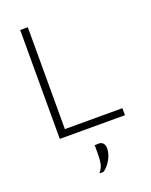

<svg xmlns="http://www.w3.org/2000/svg" viewBox="-179 -806 926 1181"><g transform="rotate(-20 284.0 -215.0)"><path d="M104.5 0V-713H154.5V-46H531V0ZM261 283Q282.5 256 287.8 230.8Q293 205.5 293 164V110L320.5 108.5Q339.5 109.5 349 121.8Q358.5 134 358.5 153Q358.5 187 339.2 223.2Q320 259.5 289 282Z"/></g></svg>

Font: Heraclito ExtraLight
Style: Regular
Weight: 200
Designer: Kostas Bartsokas (font) & Cristiano Sobral (main changes)
Foundry: Kostas Bartsokas (font) & Cristiano Sobral (main changes)
Version: Version 1.00;July 8, 2020;FontCreator 13.0.0.2655 64-bit